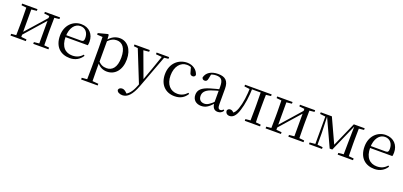

<svg xmlns="http://www.w3.org/2000/svg" viewBox="23 -1587 6121 2914"><g transform="rotate(20 3083.5 -130.0)"><path d="M43.5 0H291.3V-27.8L186.3 -38.6H151.7L43.5 -27.8ZM410.9 0H656.2V-27.8L548 -38.6H513.6L410.9 -27.8ZM123.1 0H204.7V-516H123.1C125.3 -467.4 126.3 -355.1 126.3 -288.3V-228.5C126.3 -160.1 125.3 -48.6 123.1 0ZM182.1 -46.9 360.1 -249.4 538.4 -451H549.7L516 -470.9L335.2 -265.6L158.3 -65.8H146.9ZM495.1 0H576.4C574.4 -48.6 573.4 -160.1 573.4 -228.5V-288.3C573.4 -355.1 574.4 -467.4 576.4 -516H495.1ZM43.5 -489.1 152.7 -477.4H187.1L291.3 -489.1V-516H43.5ZM410.9 -489.1 514.4 -477.4H548.8L656.2 -489.1V-516H410.9Z M1004.3 14.6C1094 14.6 1161 -26.3 1204.6 -94.3L1188.7 -108.1C1147.8 -60.3 1096.7 -35 1026.5 -35C915.4 -35 835.9 -106.4 835.9 -268.7C835.9 -413.6 905.8 -498.8 993.6 -498.8C1075.3 -498.8 1123.3 -437.4 1123.3 -352.3C1123.3 -311.7 1113.3 -294.2 1078.3 -294.2H787.6V-262.9H1196.4C1200.7 -278.8 1202.7 -298.9 1202.7 -323.2C1202.7 -440.7 1125.6 -530.6 995.9 -530.6C863.1 -530.6 749.4 -425.5 749.4 -256.8C749.4 -76.2 855.8 14.6 1004.3 14.6Z M1278.5 259.8H1546.2V232.4L1427.5 222.2H1389.7L1278.5 232.4ZM1363.5 259.8H1450.5C1448.5 192.3 1447.5 96 1447.5 26.5V-68.7L1448.7 -78.7V-430.1L1446.9 -435.3L1440.9 -519.6L1427.9 -528L1274.5 -487.9V-462.4L1363.5 -457.5C1365.5 -407.9 1366.5 -355 1366.5 -286.8V26.7C1366.5 96.7 1365.5 192.3 1363.5 259.8ZM1604.6 14.6C1733.6 14.6 1827.2 -91.6 1827.2 -262.6C1827.2 -427 1739.7 -530.6 1618.3 -530.6C1550.5 -530.6 1481.7 -500.1 1429.5 -425H1418.6L1429.2 -398.2C1488.5 -466 1536.3 -484.5 1585.9 -484.5C1676.7 -484.5 1738.5 -412.7 1738.5 -260.8C1738.5 -95.4 1668.2 -32.7 1581.5 -32.7C1526.3 -32.7 1482.5 -49.4 1433.3 -105.1L1419.4 -77.1H1432.2C1482.9 -6.9 1544.7 14.6 1604.6 14.6Z M1946.4 271C2026.6 271 2093.4 205.7 2153.1 46.5L2363.2 -516H2324.3L2240.4 -274.3L2151.2 -27.8L2146.6 -15.2L2117.9 57.6C2080.5 156.1 2028.7 222.3 1963.5 240.1L1983.3 257.1L2014.8 241.4L1986.1 213.2C1963.5 190.7 1940 176.2 1914.2 176.2C1886.3 176.2 1860.7 189.1 1855.9 216.7C1859.7 251.3 1902.2 271 1946.4 271ZM2137.7 51.4 2175.7 -46.2 2169.7 -59.3 2001.3 -516H1910ZM1858.2 -488.4 1957.1 -478.1H1998.9L2105.5 -488.4V-516H1858.2ZM2215.5 -488.4 2321.3 -478.9H2336.3L2417.6 -488.4V-516H2215.5Z M2694.6 14.6C2790.2 14.6 2850.3 -24.8 2894.6 -93.9L2878.8 -106.9C2834.5 -58.3 2782.8 -35 2723.2 -35C2610.8 -35 2532.9 -117.7 2532.9 -261.5C2532.9 -408.4 2610.5 -498.8 2713 -498.8C2750.9 -498.8 2784.9 -489 2825.8 -461.9L2775.7 -501.6L2800.7 -413.5C2806.9 -378.2 2822.9 -364.4 2850.7 -364.4C2872.9 -364.4 2887 -375.1 2893.2 -399.3C2871 -478.8 2797.2 -530.6 2707.8 -530.6C2570.2 -530.6 2446.4 -430 2446.4 -251.4C2446.4 -84.4 2548.2 14.6 2694.6 14.6Z M3124.7 14.6C3199.3 14.6 3243.6 -19.6 3305.9 -87.1H3329.5L3320.8 -134.4C3243.6 -57.1 3204.3 -34.4 3160.1 -34.4C3104 -34.4 3066.9 -65.8 3066.9 -128.2C3066.9 -183 3099.6 -225.8 3183.6 -257C3228.6 -273.5 3286.6 -289.3 3339.8 -303.3V-327.7C3286 -315.5 3221.4 -298.9 3165.9 -282.3C3033.7 -243.6 2986.6 -192.6 2986.6 -115.1C2986.6 -31.8 3045.8 14.6 3124.7 14.6ZM3391.8 13.6C3430.7 13.6 3460.8 -2.3 3482.1 -36.7L3466.4 -52.1C3449.8 -33.9 3438 -27.5 3421.4 -27.5C3393.8 -27.5 3379 -45.3 3379 -107.7V-354.6C3379 -479.1 3323.2 -530.6 3207.2 -530.6C3094.1 -530.6 3019.7 -481.7 3000.5 -399.7C3005.5 -376.8 3021.1 -364.3 3044.4 -364.3C3069 -364.3 3086.4 -376.9 3091.8 -412.7L3108.2 -491.9L3064.7 -464.7C3109.2 -489.6 3146.7 -499.6 3185 -499.6C3264.2 -499.6 3299.2 -470.1 3299.2 -359V-99.7C3303.7 -28.9 3332.2 13.6 3391.8 13.6Z M3581.7 10.2C3636.2 10.2 3681.4 -29.9 3714.6 -138.5C3746.2 -236.8 3765.2 -366.4 3768.4 -516H3732.3C3729.7 -369.7 3712.7 -245.6 3678.9 -149.1C3659.6 -95.5 3638.9 -67.7 3605 -46.1V-35.9H3633.6V-45.9C3609.4 -72.8 3589.5 -87.4 3565.3 -87.4C3541.5 -87.4 3525.2 -77.1 3515.7 -54.8C3515.7 -13.7 3542.9 10.2 3581.7 10.2ZM3643.8 -489.1 3739.8 -477.4H3747V-516H3643.8ZM3748.8 -486H3939.9V-516H3748.8ZM3827.2 0H4074V-27.8L3968.3 -38.6H3935.9L3827.2 -27.8ZM3906.7 0H3995.2C3992.4 -48.6 3991.2 -160.1 3991.2 -228.5V-288.3C3991.2 -355.1 3992.4 -467.4 3995.2 -516H3906.7C3908.7 -467.4 3909.7 -355.1 3909.7 -288.3V-228.5C3909.7 -160.1 3908.7 -48.6 3906.7 0ZM3950.5 -477.4H3968.3L4074 -489.1V-516H3950.5Z M4163.5 0H4411.3V-27.8L4306.3 -38.6H4271.7L4163.5 -27.8ZM4530.9 0H4776.2V-27.8L4668 -38.6H4633.6L4530.9 -27.8ZM4243.1 0H4324.7V-516H4243.1C4245.3 -467.4 4246.3 -355.1 4246.3 -288.3V-228.5C4246.3 -160.1 4245.3 -48.6 4243.1 0ZM4302.1 -46.9 4480.1 -249.4 4658.4 -451H4669.7L4636 -470.9L4455.2 -265.6L4278.3 -65.8H4266.9ZM4615.1 0H4696.4C4694.4 -48.6 4693.4 -160.1 4693.4 -228.5V-288.3C4693.4 -355.1 4694.4 -467.4 4696.4 -516H4615.1ZM4163.5 -489.1 4272.7 -477.4H4307.1L4411.3 -489.1V-516H4163.5ZM4530.9 -489.1 4634.4 -477.4H4668.8L4776.2 -489.1V-516H4530.9Z M5182.3 -44.4H5224.6L5425.5 -500.6H5432.3V-516H5400.7L5217.3 -101.4H5236.9L5046.3 -516H4967.6V-500.2H4973.3ZM5411.6 0H5495C5492.8 -48.6 5491.8 -160.1 5491.8 -228.5V-288.3C5491.8 -355.1 5492.8 -467.4 5495 -516H5419.5L5414.2 -221.5ZM4864.5 0H5074.4V-27.8L4979.3 -37.8H4963.2L4864.5 -27.8ZM5327.6 0H5575.4V-27.8L5468 -38.6H5435.8L5327.6 -27.8ZM4866.3 -489.1 4964.3 -477.4H4976.1V-516H4866.3ZM4954 0H4988.7V-222.7L4978.8 -516H4954ZM5449.5 -477.4H5468.8L5576.2 -489.1V-516H5449.5Z M5923.3 14.6C6013 14.6 6080 -26.3 6123.6 -94.3L6107.7 -108.1C6066.8 -60.3 6015.7 -35 5945.5 -35C5834.4 -35 5754.9 -106.4 5754.9 -268.7C5754.9 -413.6 5824.8 -498.8 5912.6 -498.8C5994.3 -498.8 6042.3 -437.4 6042.3 -352.3C6042.3 -311.7 6032.3 -294.2 5997.3 -294.2H5706.6V-262.9H6115.4C6119.7 -278.8 6121.7 -298.9 6121.7 -323.2C6121.7 -440.7 6044.6 -530.6 5914.9 -530.6C5782.1 -530.6 5668.4 -425.5 5668.4 -256.8C5668.4 -76.2 5774.8 14.6 5923.3 14.6Z"/></g></svg>

Font: Source Han Serif TW VF
Style: Regular
Weight: 250
Designer: Ryoko NISHIZUKA 西塚涼子 (kana & ideographs); Frank Grießhammer (Latin, Greek & Cyrillic); Wenlong ZHANG 张文龙 (bopomofo); San
Foundry: Adobe
Version: Version 2.002;hotconv 1.1.0;makeotfexe 2.6.0